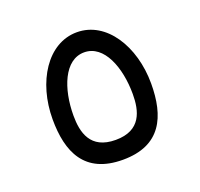

<svg xmlns="http://www.w3.org/2000/svg" viewBox="-97 -623 767 736"><g transform="rotate(-20 286.0 -255.0)"><path d="M286 5C442 5 487 -99 487 -233C487 -385 406 -515 286 -515C166 -515 85 -385 85 -233C85 -99 130 5 286 5ZM286 -76C182 -76 165 -151 165 -219C165 -328 205 -433 286 -433C367 -433 407 -328 407 -219C407 -151 390 -76 286 -76Z"/></g></svg>

Font: Noto Sans Arabic
Style: Regular
Weight: 400
Designer: Monotype Design Team, Nadine Chahine, Nizar Qandah and Khaled Hosny
Foundry: Monotype Imaging Inc.
Version: Version 2.012